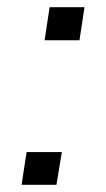

<svg xmlns="http://www.w3.org/2000/svg" viewBox="-20 -514 295 534"><path d="M104 -402 118 -494H215L201 -402ZM40 0 54 -91H152L137 0Z"/></svg>

Font: Nunito Sans 7pt Light
Style: Italic
Weight: 300
Italic angle: -9°
Designer: Vernon Adams
Foundry: Vernon Adams
Version: Version 3.101;gftools[0.9.27]